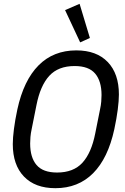

<svg xmlns="http://www.w3.org/2000/svg" viewBox="-20 -974 654 1006"><path d="M270 12Q164 12 105.5 -49Q47 -110 47 -219Q47 -251 53 -298Q59 -345 71 -401Q104 -553 182 -631.5Q260 -710 380 -710Q486 -710 544.5 -649Q603 -588 603 -479Q603 -447 597 -400Q591 -353 579 -297Q546 -145 468 -66.5Q390 12 270 12ZM279 -70Q365 -70 412 -121.5Q459 -173 479 -275L504 -400Q509 -423 510.5 -442Q512 -461 512 -476Q512 -549 478.5 -588.5Q445 -628 371 -628Q285 -628 238 -576.5Q191 -525 171 -423L146 -298Q141 -275 139.5 -256Q138 -237 138 -222Q138 -149 171.5 -109.5Q205 -70 279 -70ZM321 -921 397 -954 451 -775 400 -752Z"/></svg>

Font: IBM Plex Sans Cond Text
Style: Italic
Weight: 450
Width: 3
Italic angle: -11°
Designer: Mike Abbink, Paul van der Laan, Pieter van Rosmalen
Foundry: Bold Monday
Version: Version 1.3